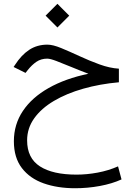

<svg xmlns="http://www.w3.org/2000/svg" viewBox="-20 -642 702 999"><path d="M278.8 -622.1 340.3 -560.5 278.8 -499 217.3 -560.5ZM598.6 -284.7V-213.9Q499.5 -205.1 412.8 -180.4Q326.2 -155.8 260.5 -116.9Q194.8 -78.1 158 -26.4Q121.1 25.4 121.1 88.4Q121.1 180.7 187.7 223.6Q254.4 266.6 377.9 266.6Q431.6 266.6 488 256.1Q544.4 245.6 594.2 223.6L612.3 291.5Q563 314 499.5 325.7Q436 337.4 370.6 337.4Q279.3 337.4 207.3 312Q135.3 286.6 93.8 232.4Q52.2 178.2 52.2 92.8Q52.2 5.4 99.1 -64.7Q146 -134.8 233.2 -184.1Q320.3 -233.4 439.9 -258.3Q394.5 -275.4 351.1 -293.5Q307.6 -311.5 274.4 -324.2Q241.2 -336.9 226.1 -336.9Q193.8 -336.9 169.7 -320.6Q145.5 -304.2 124 -276.9L112.8 -262.7L50.8 -293.5L57.6 -303.7Q90.8 -355.5 131.8 -382.6Q172.9 -409.7 226.6 -409.7Q255.4 -409.7 298.6 -391.8Q341.8 -374 393.3 -350.1Q444.8 -326.2 497.8 -306.9Q550.8 -287.6 598.6 -284.7Z"/></svg>

Font: Vazirmatn UI FD Light
Style: Regular
Weight: 300
Designer: Saber Rastikerdar
Foundry: Saber Rastikerdar
Version: Version 33.003